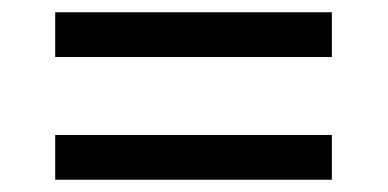

<svg xmlns="http://www.w3.org/2000/svg" viewBox="-20 -479 632 313"><path d="M70 -459H521V-386H70ZM70 -259H521V-186H70Z"/></svg>

Font: ubangla15
Style: Book
Weight: 400
Designer: Jelle Bosma - Monotype Design Team
Foundry: Monotype Imaging Inc.
Version: Version 2.003